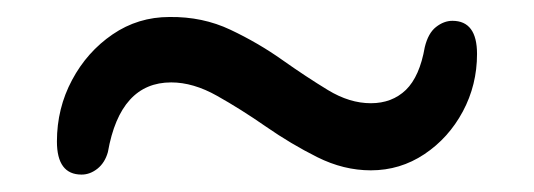

<svg xmlns="http://www.w3.org/2000/svg" viewBox="-20 -460 628 226"><path d="M416.5 -259.5Q384.5 -259.5 353.5 -275Q322.5 -290.5 293 -311Q263.5 -331.5 235.5 -347.2Q207.5 -363 181.5 -363Q121.5 -363 107 -281Q103.5 -268.5 94.8 -261.5Q86 -254.5 76 -254.5Q47 -254.5 47 -293.5Q47 -332.5 64.8 -365.8Q82.5 -399 112.5 -419.5Q142.5 -440 179.5 -440Q218.5 -440.5 251.2 -425Q284 -409.5 312.2 -389.5Q340.5 -369.5 366 -354Q391.5 -338.5 416.5 -338.5Q441.5 -338.5 457.8 -354.2Q474 -370 480 -404.5Q484 -421 493.2 -428.2Q502.5 -435.5 512.5 -435.5Q541.5 -435.5 541.5 -396.5Q541.5 -360 524.8 -328.8Q508 -297.5 479.5 -278.5Q451 -259.5 416.5 -259.5Z"/></svg>

Font: Fraunces 72pt S100
Style: Regular
Weight: 400
Version: Version 1.000; ttfautohint (v1.8.3)